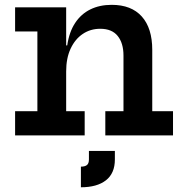

<svg xmlns="http://www.w3.org/2000/svg" viewBox="-20 -574 774 814"><path d="M260.5 -102.5H339V0H44V-102.5H138.5V-440.5H44V-543H260.5ZM503.5 -102.5V-338.5Q503.5 -391 479 -421.5Q454.5 -452 405 -452Q363.5 -452 331 -430.2Q298.5 -408.5 279.5 -368Q260.5 -327.5 260.5 -271L237 -381.5H265Q273.5 -439 298.8 -477Q324 -515 363.2 -534.2Q402.5 -553.5 453.5 -553.5Q537 -553.5 581.2 -504Q625.5 -454.5 625.5 -362.5V-102.5H713.5V0H426.5V-102.5ZM357 66H467V102Q467 161 429 190.5Q391 220 323 220V132.5Q340.5 132.5 348.8 125.5Q357 118.5 357 102Z"/></svg>

Font: Hepta Slab SemiBold
Style: Regular
Weight: 600
Designer: Michael LaGattuta
Foundry: Michael LaGattuta
Version: Version 1.102